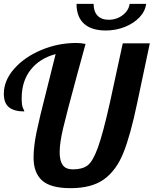

<svg xmlns="http://www.w3.org/2000/svg" viewBox="-25 -974 801 1001"><path d="M374 -954H463Q463 -914 483.5 -892.5Q504 -871 542 -871Q583 -871 614.5 -895Q646 -919 651 -954H737Q732 -915 702 -883.5Q672 -852 625.5 -833.5Q579 -815 526 -815Q452 -815 413 -850.5Q374 -886 374 -954ZM150 -152Q150 -210 165.5 -285Q181 -360 215 -492L232 -560L265 -692Q182 -670 135 -610.5Q88 -551 88 -462Q88 -424 95 -410Q102 -396 102 -393Q49 -393 22 -414.5Q-5 -436 -5 -485Q-5 -554 48.5 -615Q102 -676 189.5 -713Q277 -750 373 -750Q395 -750 421 -745L377 -584Q322 -382 304 -305Q286 -228 286 -181Q286 -136 302 -113.5Q318 -91 355 -91Q404 -91 431.5 -111.5Q459 -132 485.5 -205Q512 -278 548 -439L615 -748H756L690 -436Q655 -268 618 -176.5Q581 -85 517 -39Q453 7 343 7Q239 7 194.5 -33Q150 -73 150 -152Z"/></svg>

Font: Lobster
Style: Regular
Weight: 400
Designer: Impallari Type
Foundry: Impallari Type
Version: Version 2.100